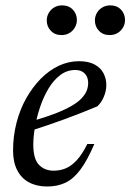

<svg xmlns="http://www.w3.org/2000/svg" viewBox="-20 -668 474 698"><path d="M253.5 -413.5Q223.5 -413.5 199.2 -395.2Q175 -377 156.8 -346.8Q138.5 -316.5 126.2 -280.2Q114 -244 107.5 -208Q101 -172 101 -142.5Q101 -90.5 121.5 -69Q142 -47.5 175 -47.5Q198.5 -47.5 219 -56Q239.5 -64.5 259 -85.5Q278.5 -106.5 297.5 -144.5H323Q297.5 -85 272.2 -51.2Q247 -17.5 218 -3.8Q189 10 151.5 10Q113.5 10 85.8 -4.8Q58 -19.5 42.8 -48.8Q27.5 -78 27.5 -120.5Q27.5 -173 40 -221.5Q52.5 -270 75.2 -310.5Q98 -351 128 -381.5Q158 -412 193.5 -428.8Q229 -445.5 267 -445.5Q302 -445.5 324 -433.5Q346 -421.5 356.2 -401.8Q366.5 -382 366.5 -359Q366.5 -337.5 357.5 -316.2Q348.5 -295 334 -281.5Q306.5 -270 277.5 -258.5Q248.5 -247 218 -235.8Q187.5 -224.5 156.5 -214Q125.5 -203.5 94.5 -193.5L96 -227.5Q145 -241.5 180.5 -255.2Q216 -269 239.2 -282.5Q262.5 -296 275.8 -309.8Q289 -323.5 294.8 -337.5Q300.5 -351.5 300.5 -366Q300.5 -380.5 295 -391Q289.5 -401.5 279.2 -407.5Q269 -413.5 253.5 -413.5ZM203.5 -540.5Q179.5 -540.5 164.8 -556Q150 -571.5 150 -593.5Q150 -608.5 157.2 -621Q164.5 -633.5 177 -641Q189.5 -648.5 205.5 -648.5Q230 -648.5 244.8 -633Q259.5 -617.5 259.5 -595.5Q259.5 -580.5 252.2 -568Q245 -555.5 232.5 -548Q220 -540.5 203.5 -540.5ZM378.5 -540.5Q354.5 -540.5 339.8 -556Q325 -571.5 325 -593.5Q325 -608.5 332.2 -621Q339.5 -633.5 352.2 -641Q365 -648.5 381 -648.5Q405 -648.5 419.8 -633Q434.5 -617.5 434.5 -595.5Q434.5 -580.5 427.2 -568Q420 -555.5 407.5 -548Q395 -540.5 378.5 -540.5Z"/></svg>

Font: Newsreader 24pt
Style: Italic
Weight: 400
Italic angle: -17°
Designer: Hugues Gentile
Foundry: Production Type
Version: Version 1.003